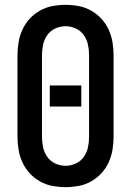

<svg xmlns="http://www.w3.org/2000/svg" viewBox="-20 -763 540 791"><path d="M250 8Q223 8 196 3Q169 -2 145 -15.5Q121 -29 102.5 -49Q84 -69 72.5 -94Q61 -119 56.5 -146Q52 -173 52 -200V-535Q52 -562 56.5 -589Q61 -616 72.5 -641Q84 -666 102.5 -686Q121 -706 145 -719.5Q169 -733 196 -738Q223 -743 250 -743Q277 -743 304 -738Q331 -733 355 -719.5Q379 -706 397.5 -686Q416 -666 427.5 -641Q439 -616 443.5 -589Q448 -562 448 -535V-200Q448 -173 443.5 -146Q439 -119 427.5 -94Q416 -69 397.5 -49Q379 -29 355 -15.5Q331 -2 304 3Q277 8 250 8ZM250 -80Q272 -80 292.5 -89.5Q313 -99 325.5 -117Q338 -135 342.5 -156.5Q347 -178 347 -200V-535Q347 -557 342.5 -578.5Q338 -600 325.5 -618Q313 -636 292.5 -645.5Q272 -655 250 -655Q228 -655 207.5 -645.5Q187 -636 174.5 -618Q162 -600 157.5 -578.5Q153 -557 153 -535V-200Q153 -178 157.5 -156.5Q162 -135 174.5 -117Q187 -99 207.5 -89.5Q228 -80 250 -80ZM185 -324V-411H315V-324Z"/></svg>

Font: Iosevka SS18 Semibold
Style: Regular
Weight: 600
Monospace: yes
Designer: Belleve Invis
Foundry: Belleve Invis
Version: Version 25.1.1; ttfautohint (v1.8.4)